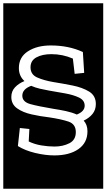

<svg xmlns="http://www.w3.org/2000/svg" viewBox="-32 -937 649 1170"><path d="M-12 -917H597V213H-12ZM501 -137Q501 -177 478 -202Q512 -218 532 -243Q552 -268 552 -303Q552 -354 511 -379Q470 -404 410 -416Q350 -428 293 -437Q235 -447 194.5 -465Q154 -483 154 -527Q154 -568 190 -587.5Q226 -607 281 -607Q350 -607 412 -580L423 -487L481 -493L473 -620Q387 -660 277 -660Q194 -660 138.5 -624.5Q83 -589 83 -522Q83 -474 117 -443Q82 -429 59.5 -405Q37 -381 37 -346Q37 -302 72 -277Q107 -252 160.5 -240Q214 -228 267 -222Q341 -211 385.5 -196Q430 -181 430 -132Q430 -84 390.5 -64Q351 -44 300 -44Q261 -44 219.5 -51Q178 -58 143 -75L147 -151L89 -157L77 -47Q120 -20 182 -5Q244 10 299 10Q391 10 446 -28.5Q501 -67 501 -137ZM484 -293Q484 -258 436 -239Q407 -252 370 -260Q333 -268 293 -274Q203 -289 153.5 -302.5Q104 -316 104 -354Q104 -394 158 -414Q183 -403 211 -396.5Q239 -390 267 -385Q314 -377 364.5 -368Q415 -359 449.5 -342.5Q484 -326 484 -293Z"/></svg>

Font: Zilla Slab Highlight Regular
Style: Regular
Weight: 400
Designer: Typotheque Type Foundry
Foundry: Typotheque type foundry
Version: Version 1.1; 2017; ttfautohint (v1.6)